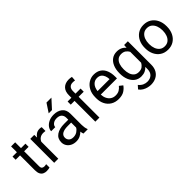

<svg xmlns="http://www.w3.org/2000/svg" viewBox="96 -1774 2996 2996"><g transform="rotate(-45 1594.0 -275.5)"><path d="M290 -528.3V-459H191.4V-130.9Q191.4 -90.3 209.2 -79.1Q227.1 -67.9 249.5 -67.9Q260.7 -67.9 273.2 -70.1Q285.6 -72.3 292 -73.7L292.5 0Q281.7 3.4 264.4 6.6Q247.1 9.8 222.7 9.8Q189.5 9.8 161.6 -3.4Q133.8 -16.6 117.4 -47.6Q101.1 -78.6 101.1 -131.3V-459H4.4V-528.3H101.1V-656.7H191.4V-528.3Z M651.4 -531.2 650.9 -447.3Q630.9 -451.2 606.9 -451.2Q560.5 -451.2 530.8 -430.4Q501 -409.7 486.3 -375V0H396V-528.3H483.9L485.8 -467.8Q505.9 -500 536.9 -519Q567.9 -538.1 611.3 -538.1Q621.1 -538.1 633.8 -535.9Q646.5 -533.7 651.4 -531.2Z M1041.5 0Q1037.1 -9.8 1033.9 -24.7Q1030.8 -39.6 1028.8 -55.7Q1003.4 -28.8 965.3 -9.5Q927.2 9.8 878.4 9.8Q824.7 9.8 784.4 -11.2Q744.1 -32.2 721.9 -67.6Q699.7 -103 699.7 -147Q699.7 -231.9 764.2 -276.1Q828.6 -320.3 937.5 -320.3H1026.9V-362.3Q1026.9 -409.2 998.8 -437.3Q970.7 -465.3 915.5 -465.3Q864.3 -465.3 832.8 -440.2Q801.3 -415 801.3 -381.8H710.9Q710.9 -419.9 736.8 -455.8Q762.7 -491.7 809.8 -514.9Q856.9 -538.1 920.9 -538.1Q1006.8 -538.1 1062 -494.1Q1117.2 -450.2 1117.2 -361.3V-115.2Q1117.2 -88.9 1121.8 -59.1Q1126.5 -29.3 1135.7 -7.8V0ZM891.6 -69.3Q940.4 -69.3 976.3 -93.8Q1012.2 -118.2 1026.9 -147.9V-256.8H952.1Q874.5 -256.8 832.5 -232.7Q790.5 -208.5 790.5 -159.2Q790.5 -121.6 815.9 -95.5Q841.3 -69.3 891.6 -69.3ZM880.9 -606.4 975.6 -750H1084.5L953.6 -606.4Z M1394 0H1303.7V-459H1220.2V-528.3H1303.7V-584Q1303.7 -669.4 1349.9 -714.8Q1396 -760.3 1477.1 -760.3Q1506.8 -760.3 1539.6 -752.4L1534.7 -678.7Q1514.2 -683.1 1485.8 -683.1Q1442.4 -683.1 1418.2 -657.5Q1394 -631.8 1394 -584V-528.3H1506.3V-459H1394Z M1814.5 9.8Q1740.7 9.8 1686.3 -22.9Q1631.8 -55.7 1601.8 -113.5Q1571.8 -171.4 1571.8 -245.6V-266.1Q1571.8 -352.5 1604.7 -413.3Q1637.7 -474.1 1690.7 -506.1Q1743.7 -538.1 1802.7 -538.1Q1878.4 -538.1 1926.5 -504.2Q1974.6 -470.2 1997.3 -411.9Q2020 -353.5 2020 -279.3V-238.8H1662.6Q1664.1 -190.4 1683.1 -150.6Q1702.1 -110.8 1736.6 -87.4Q1771 -64 1819.3 -64Q1867.2 -64 1900.4 -83.5Q1933.6 -103 1958.5 -135.7L2013.2 -92.3Q1987.8 -53.2 1940.4 -21.7Q1893.1 9.8 1814.5 9.8ZM1802.7 -463.9Q1749 -463.9 1711.9 -424.8Q1674.8 -385.7 1665.5 -312.5H1929.7V-319.3Q1927.7 -354.5 1915.3 -387.7Q1902.8 -420.9 1876 -442.4Q1849.1 -463.9 1802.7 -463.9Z M2104 -258.3V-268.6Q2104 -349.1 2129.4 -409.9Q2154.8 -470.7 2201.4 -504.4Q2248 -538.1 2312.5 -538.1Q2362.8 -538.1 2400.1 -520.5Q2437.5 -502.9 2463.4 -469.7L2467.8 -528.3H2549.8V-11.2Q2549.8 58.6 2521.5 107.9Q2493.2 157.2 2442.6 182.9Q2392.1 208.5 2326.2 208.5Q2298.8 208.5 2262 200Q2225.1 191.4 2189.7 171.1Q2154.3 150.9 2130.4 116.7L2177.7 63Q2210.9 103 2247.3 118.7Q2283.7 134.3 2319.3 134.3Q2383.3 134.3 2421.4 98.4Q2459.5 62.5 2459.5 -6.8V-53.2Q2433.6 -22.9 2396.7 -6.6Q2359.9 9.8 2311.5 9.8Q2248 9.8 2201.4 -25.1Q2154.8 -60.1 2129.4 -120.6Q2104 -181.2 2104 -258.3ZM2194.3 -268.6V-258.3Q2194.3 -206.1 2208.7 -162.4Q2223.1 -118.7 2253.9 -92.8Q2284.7 -66.9 2333.5 -66.9Q2381.8 -66.9 2411.9 -88.9Q2441.9 -110.8 2459.5 -145V-385.7Q2442.4 -418.5 2412.1 -440.2Q2381.8 -461.9 2334.5 -461.9Q2285.2 -461.9 2254.2 -435.5Q2223.1 -409.2 2208.7 -365.2Q2194.3 -321.3 2194.3 -268.6Z M2663.1 -258.3V-269.5Q2663.1 -346.2 2692.4 -406.7Q2721.7 -467.3 2775.4 -502.7Q2829.1 -538.1 2902.8 -538.1Q2977.5 -538.1 3031.5 -502.7Q3085.4 -467.3 3114.7 -406.7Q3144 -346.2 3144 -269.5V-258.3Q3144 -182.1 3114.7 -121.3Q3085.4 -60.5 3031.7 -25.4Q2978 9.8 2903.8 9.8Q2829.6 9.8 2775.6 -25.4Q2721.7 -60.5 2692.4 -121.3Q2663.1 -182.1 2663.1 -258.3ZM2753.4 -269.5V-258.3Q2753.4 -206.1 2770 -161.9Q2786.6 -117.7 2820.1 -91.1Q2853.5 -64.5 2903.8 -64.5Q2953.6 -64.5 2986.8 -91.1Q3020 -117.7 3036.6 -161.9Q3053.2 -206.1 3053.2 -258.3V-269.5Q3053.2 -321.3 3036.4 -365.5Q3019.5 -409.7 2986.3 -436.8Q2953.1 -463.9 2902.8 -463.9Q2853 -463.9 2819.8 -436.8Q2786.6 -409.7 2770 -365.5Q2753.4 -321.3 2753.4 -269.5Z"/></g></svg>

Font: Vazirmatn RD FD
Style: Regular
Weight: 400
Designer: Saber Rastikerdar
Foundry: Saber Rastikerdar
Version: Version 33.003